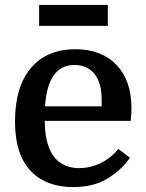

<svg xmlns="http://www.w3.org/2000/svg" viewBox="-20 -750 592 780"><path d="M511 -259H162Q162 -189 182 -143Q199 -105 229.5 -86Q260 -67 301 -67Q346 -67 388 -87Q430 -107 461 -145L508 -109Q473 -59 416.5 -24.5Q360 10 276 10Q204 10 151 -19.5Q98 -49 70 -106Q55 -137 48 -175Q41 -213 41 -257Q41 -397 105.5 -473.5Q170 -550 286 -550Q392 -550 453 -486.5Q514 -423 514 -311Q514 -300 513.5 -290.5Q513 -281 511 -259ZM282 -486Q174 -486 163 -318H393V-346Q393 -413 364 -449.5Q335 -486 282 -486ZM139 -645V-730H418V-645Z"/></svg>

Font: Domine SemiBold
Style: Regular
Weight: 600
Designer: Pablo Impallari, Rodrigo Fuenzalida, Brenda Gallo
Foundry: Pablo Impallari, Rodrigo Fuenzalida, Brenda Gallo
Version: Version 2.000